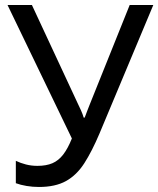

<svg xmlns="http://www.w3.org/2000/svg" viewBox="-20 -734 630 764"><path d="M376 -203Q346 -132 315.5 -84.5Q285 -37 242.5 -13.5Q200 10 135 10Q110 10 86 6Q62 2 43 -5V-94Q62 -85 83.5 -79.5Q105 -74 129 -74Q164 -74 188.5 -84.5Q213 -95 231.5 -119Q250 -143 266 -183L10 -714H107L290 -321Q295 -311 302 -295.5Q309 -280 313 -266H317Q321 -277 327 -292.5Q333 -308 337 -318L496 -714H590Z"/></svg>

Font: Noto Sans Display
Style: Regular
Weight: 400
Designer: Monotype Design Team
Foundry: Monotype Imaging Inc.
Version: Version 2.003